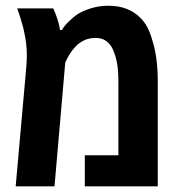

<svg xmlns="http://www.w3.org/2000/svg" viewBox="-20 -661 649 681"><path d="M35.6 0 72.8 -418Q73.7 -429.7 74.5 -441.4Q75.2 -453.1 75.2 -464.8Q75.2 -485.8 72.8 -506.3Q70.3 -526.9 65.9 -546.9Q64.9 -553.7 62.7 -561.5Q60.5 -569.3 58.3 -577.1Q56.2 -585 54.2 -591.3Q51.3 -601.6 47.9 -611.3Q44.4 -621.1 41 -631.3H168.9Q177.7 -611.8 183.8 -593Q189.9 -574.2 192.9 -554.7H199.7Q206.1 -566.9 222.7 -583.5Q239.3 -600.1 255.4 -610.8Q272.9 -622.1 301.8 -631.3Q330.6 -640.6 365.2 -640.6Q402.3 -640.6 430.7 -628.9Q459 -617.2 477.5 -598.1Q492.7 -583.5 503.2 -563Q513.7 -542.5 520 -519Q529.8 -489.3 534.7 -451.4Q539.6 -413.6 539.6 -372.1V0H280.8V-110.4H399.9V-372.1Q399.9 -408.2 395.8 -433.1Q391.6 -458 384.3 -475.6Q378.9 -491.7 369.9 -502.9Q360.8 -514.2 348.4 -520.3Q335.9 -526.4 319.3 -526.4Q295.9 -526.4 278.1 -517.8Q260.3 -509.3 247.6 -495.6Q235.4 -482.4 226.6 -468.3Q217.8 -454.1 211.4 -439L173.3 0Z"/></svg>

Font: Open Sans SemiCondensed
Style: Bold
Weight: 700
Width: 4
Designer: Monotype Design Team
Foundry: Monotype Imaging Inc.
Version: Version 3.003